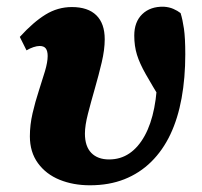

<svg xmlns="http://www.w3.org/2000/svg" viewBox="-20 -536 602 572"><path d="M248 16Q198 16 157.5 -0.5Q117 -17 93 -50Q69 -83 69 -130Q69 -164 77 -198.5Q85 -233 95.5 -265Q106 -297 114 -324Q122 -351 122 -369Q122 -384 116.5 -391.5Q111 -399 98 -399Q90 -399 79.5 -395.5Q69 -392 59 -386L39 -426Q79 -470 115.5 -492.5Q152 -515 194 -515Q242 -515 267 -490.5Q292 -466 292 -419Q292 -388 283 -350Q274 -312 262.5 -272Q251 -232 242 -197Q233 -162 233 -138Q233 -100 252 -80.5Q271 -61 305 -61Q339 -61 365.5 -79Q392 -97 411 -131.5Q430 -166 439.5 -214.5Q449 -263 449 -324Q449 -337 449 -350Q449 -363 449 -376L478 -354L464 -231Q433 -282 414.5 -314.5Q396 -347 388 -373Q380 -399 380 -430Q380 -471 404 -494Q428 -517 468 -516Q484 -515 496.5 -509.5Q509 -504 518 -497Q524 -478 528 -450.5Q532 -423 532 -374Q532 -304 521 -243.5Q510 -183 487.5 -135.5Q465 -88 430.5 -54Q396 -20 350.5 -2Q305 16 248 16Z"/></svg>

Font: Source Serif 4 ExtraBold
Style: Italic
Weight: 800
Italic angle: -12°
Designer: Frank Grießhammer
Foundry: Adobe Systems Incorporated
Version: Version 4.004;hotconv 1.0.116;makeotfexe 2.5.65601